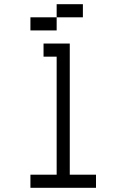

<svg xmlns="http://www.w3.org/2000/svg" viewBox="-20 -895 540 915"><path d="M375 -812.5H250V-875H375ZM125 -62.5H250V-625H187.5V-687.5H312.5V-62.5H437.5V0H125ZM125 -812.5H250V-750H125Z"/></svg>

Font: ChillBitmapSE 16px
Style: Regular
Weight: 400
Designer: Designed by Warren2060
Foundry: ChillType
Version: Version 1.000